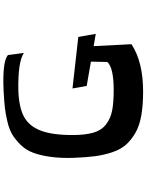

<svg xmlns="http://www.w3.org/2000/svg" viewBox="121 -1012 905 1188"><g transform="rotate(-90 574.0 -418.5)"><path d="M602 14Q516 14 451.5 2.5Q387 -9 343 -35Q299 -61 270.5 -94Q242 -127 225 -178.5Q208 -230 201 -283.5Q194 -337 191 -413Q188 -494 197 -558.5Q206 -623 223 -667.5Q240 -712 271.5 -744Q303 -776 334.5 -795Q366 -814 414 -825.5Q462 -837 503 -841.5Q544 -846 602 -849Q787 -858 827 -822L840 -724Q783 -761 611 -758Q507 -755 448 -724.5Q389 -694 360.5 -622.5Q332 -551 332 -424Q332 -344 346.5 -294Q361 -244 397 -216Q433 -188 482 -178Q531 -168 611 -168Q746 -168 784 -207L786 -309L636 -335L620 -423L939 -387L958 -279L882 -292L894 -58Q784 14 602 14Z"/></g></svg>

Font: OpenDyslexic
Style: Regular
Weight: 400
Designer: Abbie Gonzalez
Version: Version 0.920;hotconv 1.0.109;makeotfexe 2.5.65596